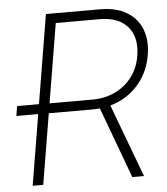

<svg xmlns="http://www.w3.org/2000/svg" viewBox="-52 -775 713 822"><g transform="rotate(-5 304.5 -364.0)"><path d="M128.4 -303.7H11.7L18.6 -345.7H135.3ZM55.2 0 175.8 -727.5H408.7Q476.6 -727.5 522 -700.7Q567.4 -673.8 586.4 -626Q605.5 -578.1 594.7 -514.6Q584.5 -451.7 549.3 -404.1Q514.2 -356.4 460 -329.8Q405.8 -303.2 337.9 -303.2H130.4L137.2 -345.2H341.8Q396.5 -345.2 440.4 -366.5Q484.4 -387.7 512.9 -425.8Q541.5 -463.9 549.8 -514.6Q563 -593.3 523.7 -639.4Q484.4 -685.5 403.3 -685.5H214.4L100.6 0ZM483.4 0 361.3 -330.1H410.2L533.7 0Z"/></g></svg>

Font: Inter 20pt ExtraLight
Style: Italic
Weight: 250
Italic angle: -9.3988°
Version: Version 4.001;git-66647c0bb